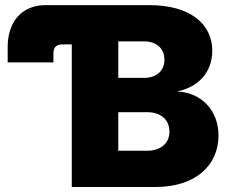

<svg xmlns="http://www.w3.org/2000/svg" viewBox="-20 -748 914 768"><path d="M267.1 0H602.1C761.7 0 854 -86.4 854 -206.1C854 -308.6 783.2 -377.4 690.9 -381.8V-382.8C774.4 -399.9 829.1 -460.4 829.1 -544.9C829.1 -651.9 741.2 -727.5 577.1 -727.5H162.6C64.9 -727.5 10.7 -658.2 10.7 -560.5V-498.5H193.8V-536.6C193.8 -558.6 206.1 -570.3 228.5 -570.3H267.1ZM567.9 -145H453.1V-299.3H568.4C623.5 -299.3 657.7 -269 657.7 -221.7C657.7 -174.8 623 -145 567.9 -145ZM556.6 -436.5H453.1V-582.5H556.6C606.4 -582.5 637.7 -553.7 637.7 -509.3C637.7 -465.3 606.4 -436.5 556.6 -436.5Z"/></svg>

Font: Raveo Display Display ExtraBold
Style: Regular
Weight: 800
Designer: Jakub Foglar, Rasmus Andersson (Inter)
Foundry: Jakubfoglar.com
Version: Version 1.100;Glyphs 3.2.3 (3260)